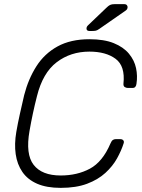

<svg xmlns="http://www.w3.org/2000/svg" viewBox="-20 -900 690 930"><path d="M274 10Q206 10 160 -10Q114 -30 88.5 -67Q63 -104 56 -153.5Q49 -203 59 -261Q66 -302 76.5 -349Q87 -396 97 -439Q117 -517 156 -578.5Q195 -640 258.5 -675Q322 -710 413 -710Q484 -710 531 -691Q578 -672 604.5 -640Q631 -608 639 -570Q647 -532 641 -494Q640 -485 635.5 -479.5Q631 -474 622 -474H599Q591 -474 584 -478.5Q577 -483 578 -495Q587 -580 540 -615Q493 -650 413 -650Q322 -650 254.5 -598.5Q187 -547 159 -434Q138 -352 123 -266Q103 -153 143 -101.5Q183 -50 274 -50Q354 -50 415.5 -83Q477 -116 515 -205Q520 -217 526 -221.5Q532 -226 540 -226H563Q572 -226 577 -220.5Q582 -215 579 -206Q568 -171 547 -133Q526 -95 490.5 -62.5Q455 -30 402 -10Q349 10 274 10ZM413 -750Q399 -750 399 -762Q399 -770 406 -777L495 -862Q505 -872 513 -876Q521 -880 536 -880H582Q590 -880 594 -875.5Q598 -871 598 -866Q598 -855 589 -849L461 -760Q451 -753 444.5 -751.5Q438 -750 428 -750Z"/></svg>

Font: Rubik Light
Style: Italic
Weight: 300
Italic angle: -12°
Designer: Hubert and Fischer
Foundry: Hubert and Fischer
Version: Version 2.300;gftools[0.9.30]